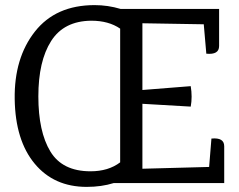

<svg xmlns="http://www.w3.org/2000/svg" viewBox="-20 -716 936 751"><path d="M334 -46Q404 -46 450 -81V-604Q405 -635 337 -635Q230 -634 180 -555.5Q130 -477 130 -339Q130 -201 177 -123.5Q224 -46 334 -46ZM857 0H425Q377 15 319 15Q191 15 115.5 -76Q40 -167 37.5 -328Q35 -489 116.5 -592.5Q198 -696 350 -696Q402 -696 452 -681H837V-536Q837 -501 787 -506L777 -621L537 -625V-364L726 -379Q733 -337 726 -299L537 -310V-56L798 -63L807 -174Q857 -179 857 -144Z"/></svg>

Font: Karma Medium
Style: Regular
Weight: 500
Designer: Joana Correia
Foundry: Indian Type Foundry
Version: Version 1.202;PS 1.0;hotconv 1.0.78;makeotf.lib2.5.61930; tt